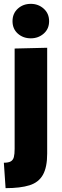

<svg xmlns="http://www.w3.org/2000/svg" viewBox="-20 -772 320 997"><path d="M9 205 0 73Q24 73 36 66Q48 59 52 43.5Q56 28 56 1V-520L225 -524V26Q225 96 203 135.5Q181 175 133.5 190Q86 205 9 205ZM140 -573Q100 -573 72.5 -597.5Q45 -622 45 -662Q45 -702 72.5 -727Q100 -752 140 -752Q179 -752 207 -727Q235 -702 235 -662Q235 -622 207 -597.5Q179 -573 140 -573Z"/></svg>

Font: Murecho Thin
Style: Bold
Weight: 700
Version: Version 1.010